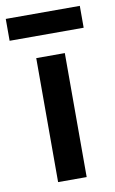

<svg xmlns="http://www.w3.org/2000/svg" viewBox="-101 -717 457 761"><g transform="rotate(-10 127.0 -336.5)"><path d="M70 -499H185V0H70ZM-22 -673H276V-585H-22Z"/></g></svg>

Font: Bai Jamjuree SemiBold
Style: Regular
Weight: 600
Version: Version 1.000; ttfautohint (v1.6)